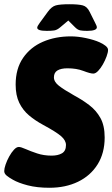

<svg xmlns="http://www.w3.org/2000/svg" viewBox="-39 -880 531 908"><path d="M195 8Q136 8 92 -3.5Q48 -15 22 -30Q4 -40 -7.5 -49.5Q-19 -59 -19 -71Q-19 -83 -12.5 -102Q-6 -121 4.5 -140Q15 -159 27 -172Q39 -185 50 -185Q60 -185 82.5 -175Q105 -165 136.5 -154.5Q168 -144 205 -144Q235 -144 254 -155Q273 -166 273 -194Q273 -216 250 -236Q227 -256 164 -290Q127 -310 98 -334.5Q69 -359 52 -394Q35 -429 35 -480Q35 -555 70 -606Q105 -657 164 -682.5Q223 -708 296 -708Q329 -708 367 -700Q405 -692 432 -680Q448 -673 460 -663.5Q472 -654 472 -644Q472 -632 465 -613Q458 -594 447.5 -575.5Q437 -557 425 -544.5Q413 -532 402 -532Q388 -532 355.5 -544.5Q323 -557 280 -557Q250 -557 233 -547Q216 -537 216 -514Q216 -493 239.5 -474.5Q263 -456 311 -429Q350 -408 383 -383Q416 -358 436 -322Q456 -286 456 -230Q456 -156 422.5 -102.5Q389 -49 330 -20.5Q271 8 195 8ZM182 -734Q137 -734 137 -749Q137 -756 149 -772L187 -824Q205 -849 225 -854.5Q245 -860 289 -860Q332 -860 352.5 -854.5Q373 -849 385 -824L411 -772Q419 -757 419 -751Q419 -734 373 -734Q352 -734 340 -736.5Q328 -739 316 -751L284 -783L246 -751Q231 -738 217 -736Q203 -734 182 -734Z"/></svg>

Font: Asap Semi Condensed Semi Condensed Black
Style: Italic
Weight: 900
Width: 4
Italic angle: -6°
Designer: Pablo Cosgaya
Foundry: Omnibus-Type
Version: Version 3.001; ttfautohint (v1.8.4.7-5d5b)